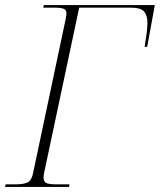

<svg xmlns="http://www.w3.org/2000/svg" viewBox="-31 -734 628 754"><path d="M-11 0 -9 -10H28Q60 -10 76 -17Q92 -24 98 -50L226 -655Q227 -663 228.5 -669.5Q230 -676 230 -681Q230 -695 219 -699.5Q208 -704 182 -704H139L141 -714H577L547 -550H537Q542 -580 545 -604Q548 -628 548 -645Q548 -673 535 -688.5Q522 -704 482 -704H280L142 -54Q141 -49 140.5 -45Q140 -41 140 -37Q140 -19 152.5 -14.5Q165 -10 190 -10H242L240 0Z"/></svg>

Font: Noto Serif Display ExtraLight
Style: Italic
Weight: 200
Italic angle: -12°
Designer: Monotype Design Team
Foundry: Monotype Imaging Inc.
Version: Version 2.009